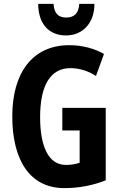

<svg xmlns="http://www.w3.org/2000/svg" viewBox="-20 -956 614 986"><path d="M465 -936H387C384 -886 360 -866 320 -866C279 -866 258 -888 255 -936H176C177 -829 235 -774 319 -774C403 -774 465 -836 465 -936ZM300 -402V-286H389V-120C368 -113 344 -109 319 -109C228 -109 186 -205 186 -355C186 -517 239 -606 341 -606C388 -606 432 -592 473 -566L514 -679C466 -706 405 -724 336 -724C147 -724 43 -582 43 -359C43 -133 134 10 310 10C384 10 455 -3 523 -30V-402Z"/></svg>

Font: Noto Sans Georgian ExtraCondensed Bold
Style: Regular
Weight: 700
Width: 2
Designer: Monotype Design Team, Akaki Razmadze
Foundry: Google LLC
Version: Version 2.005